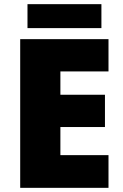

<svg xmlns="http://www.w3.org/2000/svg" viewBox="-20 -902 589 922"><path d="M77 0V-714H501V-559H270V-447H484V-292H270V-157H501V0ZM467 -882V-767H112V-882Z"/></svg>

Font: Noto Sans Symbols Black
Style: Regular
Weight: 900
Version: Version 2.002